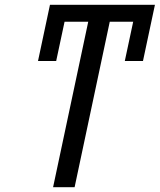

<svg xmlns="http://www.w3.org/2000/svg" viewBox="-20 -783 668 803"><path d="M202 0 349 -692H250L215 -528H139L189 -763H628L578 -528H502L537 -692H439L292 0Z"/></svg>

Font: Noto Sans
Style: Italic
Weight: 400
Italic angle: -12°
Designer: Monotype Design Team
Foundry: Monotype Imaging Inc.
Version: Version 2.013; ttfautohint (v1.8.4.7-5d5b)